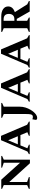

<svg xmlns="http://www.w3.org/2000/svg" viewBox="1494 -2099 752 3780"><g transform="rotate(-90 1870.0 -209.0)"><path d="M42 0V-17L116 -50V-511L42 -544V-560H223L556 -190V-511L459 -544V-560H690V-544L617 -511V4H546L177 -403V-51L274 -17V0Z M726 0V-16L777 -45L1000 -565H1085L1304 -51L1366 -16V0H1086V-16L1157 -46L1100 -183H898L841 -46L912 -16V0ZM919 -234H1078L998 -425Z M1440 147Q1424 147 1412 141.5Q1400 136 1400 116Q1400 114 1403.5 97Q1407 80 1411 54H1418Q1429 58 1437.5 60Q1446 62 1456 62Q1477 62 1490 53Q1503 44 1509 16Q1515 -12 1515 -67V-511L1441 -544V-560H1733V-544L1660 -511V-203Q1660 -136 1642 -81.5Q1624 -27 1600.5 12.5Q1577 52 1559 73Q1531 106 1501 126.5Q1471 147 1440 147Z M1758 0V-16L1809 -45L2032 -565H2117L2336 -51L2398 -16V0H2118V-16L2189 -46L2132 -183H1930L1873 -46L1944 -16V0ZM1951 -234H2110L2030 -425Z M2428 0V-16L2479 -45L2702 -565H2787L3006 -51L3068 -16V0H2788V-16L2859 -46L2802 -183H2600L2543 -46L2614 -16V0ZM2621 -234H2780L2700 -425Z M3131 0V-16L3205 -49V-511L3131 -544V-560H3437Q3528 -560 3580.5 -523.5Q3633 -487 3633 -424Q3633 -332 3521 -293L3675 -48L3740 -16V0H3533L3388 -255H3351V-50L3415 -16V0ZM3379 -514H3351V-302H3382Q3435 -302 3460.5 -331.5Q3486 -361 3486 -410Q3486 -514 3379 -514Z"/></g></svg>

Font: Spectral SC
Style: Bold
Weight: 700
Designer: Jean-Baptiste Levee
Foundry: Production Type
Version: Version 2.001